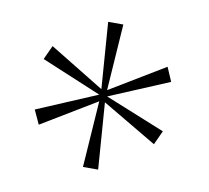

<svg xmlns="http://www.w3.org/2000/svg" viewBox="-53 -818 543 498"><g transform="rotate(10 218.5 -569.0)"><path d="M195 -378H235L222 -553L366 -468L383 -505L225 -569L382 -635L366 -672L222 -585L234 -760H194L207 -585L63 -673L46 -636L204 -570L46 -503L63 -466L207 -553Z"/></g></svg>

Font: Noto Serif Display ExtraLight
Style: Regular
Weight: 200
Designer: Monotype Design Team
Foundry: Monotype Imaging Inc.
Version: Version 2.009